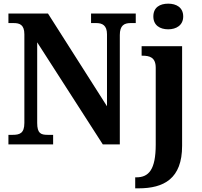

<svg xmlns="http://www.w3.org/2000/svg" viewBox="-20 -788 1100 1048"><path d="M898 -628C942 -628 980 -650 980 -698C980 -748 942 -768 898 -768C853 -768 817 -748 817 -698C817 -650 853 -628 898 -628ZM26 0H270V-52H240C203 -52 183 -60 183 -117V-557L541 0H634V-597C634 -649 658 -662 692 -662H721V-714H477V-662H506C538 -662 564 -650 564 -601V-208L242 -714H26V-662H55C86 -662 113 -654 113 -601V-117C113 -60 87 -52 49 -52H26ZM718 240H736C875 240 974 187 974 8V-536H753V-484H757C797 -484 830 -475 830 -418V1C830 138 792 180 724 180H718Z"/></svg>

Font: Noto Serif SemiCondensed
Style: Bold
Weight: 700
Width: 4
Designer: Monotype Design Team
Foundry: Monotype Imaging Inc.
Version: Version 2.015